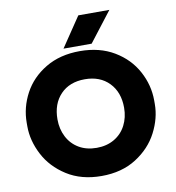

<svg xmlns="http://www.w3.org/2000/svg" viewBox="-102 -1059 1069 1169"><g transform="rotate(-10 432.0 -474.0)"><path d="M38 -356V-378Q38 -473 84 -559Q130 -645 219.5 -698.5Q309 -752 432 -752Q554 -752 643.5 -698.5Q733 -645 779.5 -558.5Q826 -472 826 -378V-356Q826 -268 781 -181Q736 -94 646.5 -37Q557 20 432 20Q307 20 217.5 -37Q128 -94 83 -181Q38 -268 38 -356ZM638 -366Q638 -462 582 -520Q526 -578 432 -578Q337 -578 281.5 -520Q226 -462 226 -366Q226 -306 251 -257.5Q276 -209 322.5 -181.5Q369 -154 432 -154Q494 -154 541 -181.5Q588 -209 613 -257.5Q638 -306 638 -366ZM461 -968H653L511 -784H337Z"/></g></svg>

Font: Sora-SIA ExtraBold
Style: Regular
Weight: 800
Designer: Jonathan Barnbrook, Julián Moncada
Foundry: Barnbrook Fonts
Version: Version 2.000